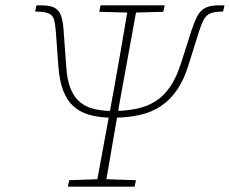

<svg xmlns="http://www.w3.org/2000/svg" viewBox="-20 -696 857 716"><path d="M393 -257Q346 -258 311 -268.5Q276 -279 252.5 -301Q229 -323 215.5 -358.5Q202 -394 198 -445L188 -581Q186 -606 182 -621Q178 -636 167 -643Q156 -650 133 -652L111 -653L116 -676H135Q168 -676 184.5 -666.5Q201 -657 208 -636.5Q215 -616 217 -585L227 -448Q230 -401 241.5 -370Q253 -339 273.5 -319.5Q294 -300 324 -291.5Q354 -283 394 -282ZM409 -257V-282Q454 -283 491.5 -291Q529 -299 560 -318.5Q591 -338 614.5 -372.5Q638 -407 655 -460L693 -579Q704 -613 715 -634.5Q726 -656 744.5 -666Q763 -676 795 -676H817L812 -653L791 -652Q769 -650 757 -642Q745 -634 737.5 -618.5Q730 -603 722 -578L684 -457Q667 -400 641 -362Q615 -324 581 -301Q547 -278 504 -268Q461 -258 409 -257ZM233 0 238 -24 354 -28H369L487 -24L482 0ZM338 0 405 -364Q419 -442 432.5 -520Q446 -598 459 -676H492L426 -313Q413 -235 399 -156.5Q385 -78 372 0ZM350 -652 355 -676H594L589 -652L478 -649H463Z"/></svg>

Font: Source Serif 4 ExtraLight
Style: Italic
Weight: 250
Italic angle: -12°
Designer: Frank Grießhammer
Foundry: Adobe Systems Incorporated
Version: Version 4.004;hotconv 1.0.116;makeotfexe 2.5.65601